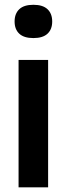

<svg xmlns="http://www.w3.org/2000/svg" viewBox="-20 -802 286 822"><path d="M59.5 0V-545.5H186V0ZM123 -639Q82.5 -639 62.5 -657.8Q42.5 -676.5 42.5 -710Q42.5 -743.5 62.5 -762.5Q82.5 -781.5 123 -781.5Q163.5 -781.5 183.5 -762.5Q203.5 -743.5 203.5 -710Q203.5 -676.5 183.5 -657.8Q163.5 -639 123 -639Z"/></svg>

Font: Encode Sans SmCnd SmBold
Style: Regular
Weight: 600
Width: 4
Designer: Multiple Designers
Foundry: Impallari Type
Version: Version 3.002; ttfautohint (v1.8.3) -l 8 -r 50 -G 200 -x 14 